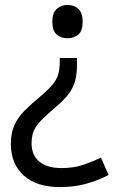

<svg xmlns="http://www.w3.org/2000/svg" viewBox="-20 -566 474 778"><path d="M292 -304Q292 -267 284.5 -239Q277 -211 259 -186.5Q241 -162 208 -134Q170 -102 148 -79.5Q126 -57 117 -36Q108 -15 108 15Q108 63 139.5 89Q171 115 229 115Q279 115 317 102Q355 89 389 73L420 143Q380 164 331.5 178Q283 192 223 192Q128 192 76 145Q24 98 24 17Q24 -28 38.5 -59.5Q53 -91 79.5 -117.5Q106 -144 142 -174Q176 -203 193 -223.5Q210 -244 216 -265Q222 -286 222 -314V-331H292ZM315 -478Q315 -441 297.5 -426Q280 -411 253 -411Q228 -411 210 -426Q192 -441 192 -478Q192 -514 210 -530Q228 -546 253 -546Q280 -546 297.5 -530Q315 -514 315 -478Z"/></svg>

Font: Noto Sans Buhid
Style: Regular
Weight: 400
Designer: Monotype Design Team
Foundry: Monotype Imaging Inc.
Version: Version 2.001